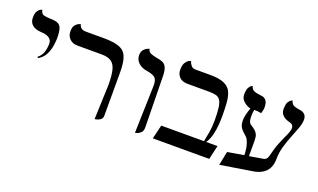

<svg xmlns="http://www.w3.org/2000/svg" viewBox="-69 -984 2269 1370"><g transform="rotate(20 1065.5 -299.0)"><path d="M161.1 -257.8 154.8 -265.1Q182.1 -286.1 192.1 -316.4Q202.1 -346.7 202.1 -382.3Q202.1 -409.2 179.9 -424.1Q157.7 -439 118.7 -439.9Q76.2 -441.9 52.2 -461.7Q28.3 -481.4 28.3 -516.1Q28.3 -552.2 39.6 -568.1Q50.8 -584 61.8 -588.4Q72.8 -592.8 72.8 -592.8Q77.6 -562.5 100.8 -557.4Q124 -552.2 148.4 -552.2Q185.1 -552.2 205.3 -543.2Q225.6 -534.2 233.6 -509.3Q241.7 -484.4 241.7 -436Q241.7 -413.6 236.3 -378.7Q231 -343.8 213.6 -310.3Q196.3 -276.9 161.1 -257.8Z M689.9 13.2 699.7 -248Q699.7 -318.8 689.7 -360.4Q679.7 -401.9 653.6 -419.9Q627.4 -438 580.6 -438H395.5Q357.9 -438 335.7 -460.7Q313.5 -483.4 313.5 -516.1Q313.5 -550.3 326.7 -565.4Q339.8 -580.6 352.8 -585.4Q365.7 -590.3 365.7 -590.3Q375 -552.2 417.5 -552.2H551.3Q628.9 -552.2 671.1 -536.9Q713.4 -521.5 730.2 -481.2Q747.1 -440.9 747.1 -364.7V-35.2Q747.1 -13.2 732.9 -2.9Q718.8 7.3 704.3 10.3Q689.9 13.2 689.9 13.2Z M994.1 6.3 1004.4 -356Q1004.4 -401.9 984.4 -416.7Q964.4 -431.6 921.9 -438Q882.8 -443.8 857.7 -467.3Q832.5 -490.7 832.5 -523.9Q832.5 -553.2 846.7 -568.1Q860.8 -583 874 -587.9Q887.2 -592.8 887.2 -592.8Q891.1 -569.3 913.3 -561.3Q935.5 -553.2 952.6 -550.3Q982.4 -545.9 1002.4 -537.8Q1022.5 -529.8 1033.2 -506.1Q1043.9 -482.4 1043.9 -430.2L1050.3 -53.7Q1050.3 -27.3 1036.4 -14.2Q1022.5 -1 1008.3 2.7Q994.1 6.3 994.1 6.3Z M1358.4 -565.4Q1425.3 -565.4 1462.6 -549.3Q1500 -533.2 1515.6 -502Q1531.2 -470.7 1535.2 -425Q1539.1 -379.4 1539.1 -319.8Q1539.1 -291.5 1536.4 -252.4Q1533.7 -213.4 1523.9 -174.6Q1514.2 -135.7 1493.7 -106H1580.1L1555.7 0H1127.4L1152.8 -106H1477.5Q1484.9 -139.6 1491.7 -181.2Q1498.5 -222.7 1498.5 -271Q1498.5 -334 1493.2 -369.9Q1487.8 -405.8 1475.6 -422.9Q1463.4 -439.9 1442.1 -445.1Q1420.9 -450.2 1389.6 -450.2H1226.1Q1187 -450.2 1165.3 -471.9Q1143.6 -493.7 1143.6 -526.9Q1143.6 -565.4 1156.7 -583.7Q1169.9 -602.1 1182.6 -607.4Q1195.3 -612.8 1195.3 -612.8Q1199.7 -594.7 1211.9 -580.1Q1224.1 -565.4 1245.1 -565.4Z M1898.4 -129.4Q1927.7 -132.3 1937.7 -140.9Q1947.8 -149.4 1952.4 -168.5Q1957 -187.5 1967.8 -225.1Q1978.5 -262.7 2006.8 -324.7Q2022 -355 2028.8 -376.2Q2035.6 -397.5 2035.6 -404.8Q2035.6 -434.6 2008.8 -440.9Q1932.6 -459 1932.6 -514.2Q1932.6 -553.2 1942.9 -569.8Q1953.1 -586.4 1962.6 -590.6Q1972.2 -594.7 1972.2 -594.7Q1977.5 -574.7 1990.7 -564.9Q2003.9 -555.2 2041 -550.3Q2095.7 -543 2095.7 -493.7Q2095.7 -465.3 2082.5 -428.7Q2069.3 -392.1 2051.5 -348.6Q2033.7 -305.2 2020.3 -258.1Q2006.8 -210.9 2006.8 -163.1Q2006.8 -37.1 1862.8 -21L1637.2 15.1L1658.7 -89.8L1782.2 -110.4Q1781.2 -162.1 1769.5 -196.5Q1757.8 -231 1742.7 -242.7Q1715.3 -265.1 1701.2 -285.2Q1687 -305.2 1687 -342.8Q1687 -358.4 1692.6 -383.8Q1698.2 -409.2 1709 -438Q1678.2 -445.3 1655.5 -466.6Q1632.8 -487.8 1632.8 -516.1Q1632.8 -553.2 1642.3 -569.8Q1651.9 -586.4 1660.9 -590.6Q1669.9 -594.7 1669.9 -594.7Q1673.8 -576.7 1685.5 -568.1Q1697.3 -559.6 1709.5 -557.4Q1721.7 -555.2 1727.5 -554.2Q1741.7 -553.2 1759.3 -549.6Q1776.9 -545.9 1789.1 -530Q1801.3 -514.2 1801.3 -478Q1801.3 -469.2 1798.1 -454.6Q1794.9 -439.9 1792 -432.6Q1774.9 -437 1762.7 -437.5Q1750.5 -438 1737.8 -438Q1735.4 -423.8 1734.4 -410.6Q1733.4 -397.5 1733.4 -385.7Q1733.4 -365.7 1738 -350.8Q1742.7 -335.9 1756.8 -327.6Q1775.9 -315.9 1788.6 -304.7Q1801.3 -293.5 1808.3 -277.6Q1815.4 -261.7 1815.4 -232.4V-115.2Z"/></g></svg>

Font: Kurinto Seri
Style: Regular
Weight: 400
Designer: Kurinto was developed by Clint Goss from a range of fonts that are compatible with the SIL Open Font License Version 1.1
Foundry: Clinton F. Goss
Version: Version 2.196; July 25, 2020